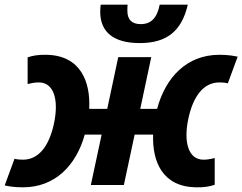

<svg xmlns="http://www.w3.org/2000/svg" viewBox="-40 -790 1035 820"><path d="M557 -606C672 -606 736 -657 762 -770H642C631 -713 605 -687 561 -687C523 -687 504 -706 504 -744C504 -756 504 -760 505 -770H390C389 -760 388 -749 388 -740C388 -653 445 -606 557 -606ZM58 10C195 10 285 -83 322 -215H394L348 0H489L535 -215H614C610 -102 652 7 796 10C831 11 858 6 877 -1V-115C857 -110 843 -108 829 -108C766 -108 742 -180 765 -286C785 -377 828 -438 897 -438C910 -438 922 -437 933 -434L975 -548C959 -551 938 -556 897 -556C758 -556 667 -460 631 -325H559L606 -546H465L418 -325H341C347 -440 305 -553 159 -556C124 -557 97 -552 78 -545V-431C98 -436 112 -438 126 -438C189 -438 213 -366 190 -260C170 -169 127 -108 58 -108C45 -108 33 -109 22 -112L-20 2C-4 5 17 10 58 10Z"/></svg>

Font: Noto Sans
Style: Bold Italic
Weight: 700
Italic angle: -12°
Designer: Monotype Design Team
Foundry: Monotype Imaging Inc.
Version: Version 2.013